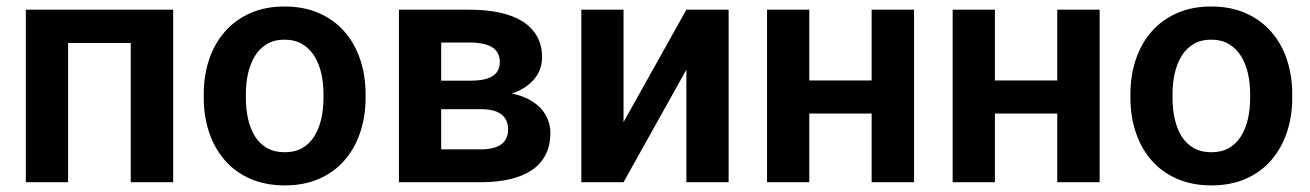

<svg xmlns="http://www.w3.org/2000/svg" viewBox="-20 -558 4013 588"><path d="M412.6 -528.3V-426.3H154.3V-528.3ZM188.5 -528.3V0H59.1V-528.3ZM510.3 -528.3V0H380.4V-528.3Z M604 -258.8V-269Q604 -327.1 620.6 -376.2Q637.2 -425.3 668.9 -461.4Q700.7 -497.6 746.6 -517.8Q792.5 -538.1 851.1 -538.1Q910.6 -538.1 956.8 -517.8Q1002.9 -497.6 1034.7 -461.4Q1066.4 -425.3 1083 -376.2Q1099.6 -327.1 1099.6 -269V-258.8Q1099.6 -201.2 1083 -152.1Q1066.4 -103 1034.7 -66.7Q1002.9 -30.3 957 -10.3Q911.1 9.8 852.1 9.8Q793.5 9.8 747.1 -10.3Q700.7 -30.3 668.9 -66.7Q637.2 -103 620.6 -152.1Q604 -201.2 604 -258.8ZM732.9 -269V-258.8Q732.9 -224.1 739.7 -193.8Q746.6 -163.6 760.7 -140.6Q774.9 -117.7 797.6 -104.7Q820.3 -91.8 852.1 -91.8Q883.3 -91.8 905.8 -104.7Q928.2 -117.7 942.6 -140.6Q957 -163.6 963.9 -193.8Q970.7 -224.1 970.7 -258.8V-269Q970.7 -303.2 963.9 -333.3Q957 -363.3 942.6 -386.5Q928.2 -409.7 905.5 -423.1Q882.8 -436.5 851.1 -436.5Q819.8 -436.5 797.4 -423.1Q774.9 -409.7 760.7 -386.5Q746.6 -363.3 739.7 -333.3Q732.9 -303.2 732.9 -269Z M1452.6 -223.6H1285.2L1284.2 -311H1421.9Q1452.6 -311 1472.2 -317.4Q1491.7 -323.7 1501.2 -336.4Q1510.7 -349.1 1510.7 -367.2Q1510.7 -382.8 1504.9 -394.3Q1499 -405.8 1487.5 -413.1Q1476.1 -420.4 1458.7 -424.1Q1441.4 -427.7 1418.5 -427.7H1331.1V0H1201.7V-528.3H1418.5Q1469.7 -528.3 1510.7 -519.3Q1551.8 -510.3 1580.6 -492.2Q1609.4 -474.1 1624.8 -446.5Q1640.1 -418.9 1640.1 -381.8Q1640.1 -357.4 1629.4 -335.9Q1618.7 -314.5 1597.7 -297.9Q1576.7 -281.2 1545.9 -270.8Q1515.1 -260.3 1475.6 -257.8ZM1452.6 0H1250.5L1298.3 -100.6H1452.6Q1481 -100.6 1499.5 -107.7Q1518.1 -114.7 1527.1 -128.4Q1536.1 -142.1 1536.1 -161.6Q1536.1 -180.7 1527.6 -194.6Q1519 -208.5 1500.7 -216.1Q1482.4 -223.6 1452.6 -223.6H1319.3L1320.3 -311H1475.1L1509.3 -276.4Q1562 -272.9 1596.7 -255.1Q1631.3 -237.3 1648.4 -210.2Q1665.5 -183.1 1665.5 -150.9Q1665.5 -113.3 1651.4 -85Q1637.2 -56.6 1609.9 -37.8Q1582.5 -19 1543 -9.5Q1503.4 0 1452.6 0Z M1889.6 -184.1 2082 -528.3H2211.4V0H2082V-344.7L1889.6 0H1760.3V-528.3H1889.6Z M2689 -311.5V-210.4H2418V-311.5ZM2458.5 -528.3V0H2329.1V-528.3ZM2779.3 -528.3V0H2649.4V-528.3Z M3257.3 -311.5V-210.4H2986.3V-311.5ZM3026.9 -528.3V0H2897.5V-528.3ZM3347.7 -528.3V0H3217.8V-528.3Z M3441.9 -258.8V-269Q3441.9 -327.1 3458.5 -376.2Q3475.1 -425.3 3506.8 -461.4Q3538.6 -497.6 3584.5 -517.8Q3630.4 -538.1 3689 -538.1Q3748.5 -538.1 3794.7 -517.8Q3840.8 -497.6 3872.6 -461.4Q3904.3 -425.3 3920.9 -376.2Q3937.5 -327.1 3937.5 -269V-258.8Q3937.5 -201.2 3920.9 -152.1Q3904.3 -103 3872.6 -66.7Q3840.8 -30.3 3794.9 -10.3Q3749 9.8 3689.9 9.8Q3631.3 9.8 3585 -10.3Q3538.6 -30.3 3506.8 -66.7Q3475.1 -103 3458.5 -152.1Q3441.9 -201.2 3441.9 -258.8ZM3570.8 -269V-258.8Q3570.8 -224.1 3577.6 -193.8Q3584.5 -163.6 3598.6 -140.6Q3612.8 -117.7 3635.5 -104.7Q3658.2 -91.8 3689.9 -91.8Q3721.2 -91.8 3743.7 -104.7Q3766.1 -117.7 3780.5 -140.6Q3794.9 -163.6 3801.8 -193.8Q3808.6 -224.1 3808.6 -258.8V-269Q3808.6 -303.2 3801.8 -333.3Q3794.9 -363.3 3780.5 -386.5Q3766.1 -409.7 3743.4 -423.1Q3720.7 -436.5 3689 -436.5Q3657.7 -436.5 3635.3 -423.1Q3612.8 -409.7 3598.6 -386.5Q3584.5 -363.3 3577.6 -333.3Q3570.8 -303.2 3570.8 -269Z"/></svg>

Font: Roboto SemiBold
Style: Regular
Weight: 600
Designer: Christian Robertson
Foundry: Google
Version: Version 3.009; 2024